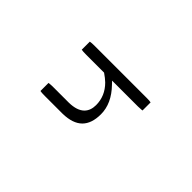

<svg xmlns="http://www.w3.org/2000/svg" viewBox="-59 -798 1117 1117"><g transform="rotate(-45 500.0 -239.0)"><path d="M292 -488.8Q289.6 -478 289.6 -449.2V-304.7Q291 -222.2 330.6 -182.6Q369.1 -144 445.3 -144Q533.2 -144 611.8 -220.2L629.4 -236.8V-23.4L630.9 4.9Q631.3 8.3 631.8 11.2H698.2Q700.7 1.5 700.7 -23.4V-449.2Q700.7 -478 698.2 -488.8H631.8Q629.4 -478 629.4 -449.2V-302.7Q611.3 -275.9 593.3 -257.3Q537.6 -201.7 462.9 -201.7Q418.5 -201.7 392.6 -227.1Q361.8 -257.8 360.8 -324.2V-449.2Q360.8 -469.7 359.4 -481.4L358.4 -488.8Z"/></g></svg>

Font: YuPearl-ExtraLight
Style: ExtraLight
Weight: 200
Designer: Max Yao
Foundry: Max-Everyday
Version: Version 1.011; ttfautohint (v1.8.3)